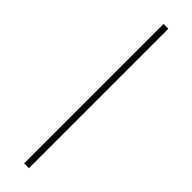

<svg xmlns="http://www.w3.org/2000/svg" viewBox="-267 -750 740 740"><g transform="rotate(45 103.5 -380.0)"><path d="M117 0V-760H91V0Z"/></g></svg>

Font: Noto Sans Georgian Thin
Style: Regular
Weight: 100
Designer: Monotype Design Team, Akaki Razmadze
Foundry: Google LLC
Version: Version 2.005